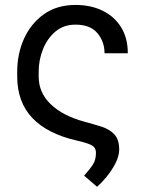

<svg xmlns="http://www.w3.org/2000/svg" viewBox="-20 -558 573 762"><path d="M279.8 -538.4Q340.2 -538.4 387.1 -515.6Q433.9 -492.9 460.6 -449.9Q487.2 -407 487.2 -346.6H394.9Q394.9 -392.4 366.7 -426.3Q338.4 -460.2 279.8 -460.2Q232.2 -460.2 199.6 -432.4Q166.9 -404.5 150.2 -361.7Q133.5 -318.9 133.5 -274.1V-254.3Q133.5 -190.3 181.1 -144.5Q228.7 -98.7 313.9 -75.3Q351.6 -65.3 383.2 -55.2Q414.8 -45.1 433.9 -24.7Q453.1 -4.3 453.1 36.9Q452.4 62.5 437.9 90.7Q423.3 119 403.1 143.6Q382.8 168.3 365.1 183.2L313.9 139.2Q337.4 112.6 349.1 94.3Q360.8 76 360.8 48.3Q360.8 27 342.3 17.8Q323.9 8.5 285.5 0Q168.3 -26.6 108.3 -89.8Q48.3 -153.1 48.3 -254.3V-274.1Q48.3 -344.5 75.5 -404.7Q102.6 -464.8 154.3 -501.6Q206 -538.4 279.8 -538.4Z"/></svg>

Font: Inter UI
Style: Regular
Weight: 400
Designer: Rasmus Andersson
Foundry: rsms
Version: Version 2.2